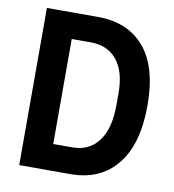

<svg xmlns="http://www.w3.org/2000/svg" viewBox="-78 -750 743 819"><g transform="rotate(10 293.5 -340.5)"><path d="M281.1 -680.7Q410.5 -680.7 482.4 -596.4Q554.3 -512.2 554.3 -345.1Q554.3 -178.1 482.6 -89.1Q410.9 0 281.1 0H59.5V-680.7ZM269.8 -113.8Q341.9 -113.8 382.7 -167.7Q423.5 -221.5 423.5 -325.8V-375.3Q423.5 -469.6 382.7 -519.1Q341.9 -568.6 269.8 -568.6H186.8V-113.8Z"/></g></svg>

Font: Puralecka Narrow
Style: Bold
Weight: 700
Designer: Hector Gatti, Marcela Romero, Pablo Cosgaya and Nicolas Silva
Version: Version 1.004;PS 001.004;hotconv 1.0.70;makeotf.lib2.5.58329